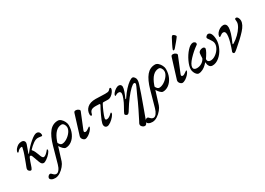

<svg xmlns="http://www.w3.org/2000/svg" viewBox="-7 -1593 3875 2811"><g transform="rotate(-30 1930.5 -187.0)"><path d="M59 -23Q59 -37 60 -41.5Q61 -46 67 -62Q81 -100 89 -119Q116 -192 130.5 -232.5Q145 -273 155 -316Q161 -334 161 -344Q161 -353 152 -353Q135 -353 117 -344.5Q99 -336 78 -310Q75 -306 69 -306Q61 -306 61 -315Q60 -324 68.5 -341.5Q77 -359 86 -369Q108 -394 132 -407.5Q156 -421 191 -421Q215 -421 229 -407.5Q243 -394 243 -373Q243 -362 239 -351L193 -222Q191 -216 191 -215Q191 -212 193 -212Q197 -212 202 -219Q263 -299 335 -360Q407 -421 443 -421Q472 -421 486.5 -403.5Q501 -386 501 -360Q501 -352 498 -346.5Q495 -341 489 -341Q483 -341 457 -345Q450 -346 441.5 -347Q433 -348 424 -348Q387 -348 343.5 -316.5Q300 -285 264 -246Q260 -241 259.5 -238.5Q259 -236 262 -233Q280 -213 292 -187Q304 -161 313 -136.5Q322 -112 325 -104Q332 -85 341.5 -73Q351 -61 362 -61Q392 -61 441 -118Q444 -122 449 -128.5Q454 -135 458 -135Q461 -135 463.5 -131.5Q466 -128 466 -122Q466 -102 438 -69Q410 -36 374 -11Q338 14 318 14Q300 14 287 1Q274 -12 264 -40L227 -142Q220 -162 214 -169Q208 -176 197 -176Q186 -176 177 -153Q156 -102 143 -60L128 -17Q121 1 115 8Q109 15 99 15Q87 15 73 2Q59 -11 59 -23Z M912 -284Q912 -207 883.5 -146Q855 -85 809 -51Q763 -17 711 -17Q691 -17 667 -40.5Q643 -64 624 -96L555 125Q545 157 513.5 196Q482 235 439.5 262.5Q397 290 355 290Q317 290 294 276Q271 262 271 244Q271 227 285.5 212Q300 197 314 197Q325 197 332 202.5Q339 208 351 221Q373 245 399 245Q425 245 448.5 213.5Q472 182 485 134L561 -139Q601 -281 659 -351Q717 -421 804 -421Q831 -421 856 -398.5Q881 -376 896.5 -343.5Q912 -311 912 -284ZM877 -268Q877 -296 860.5 -320Q844 -344 822 -344Q709 -344 645 -165L638 -141Q662 -94 692 -94Q731 -94 774.5 -121.5Q818 -149 847.5 -189.5Q877 -230 877 -268Z M967 -47Q967 -57 969 -62L1073 -397Q1078 -411 1085 -416Q1092 -421 1109 -421Q1131 -421 1151 -406Q1171 -391 1167 -376Q1161 -358 1119 -258Q1066 -133 1058 -108Q1055 -99 1055 -94Q1055 -75 1079 -75Q1097 -75 1133 -102Q1142 -108 1147 -112Q1152 -116 1154 -117Q1163 -117 1163 -110Q1163 -108 1161 -100Q1154 -79 1130 -52Q1106 -25 1075.5 -5.5Q1045 14 1019 14Q1010 14 997.5 5.5Q985 -3 976 -17Q967 -31 967 -47Z M1346 -38Q1346 -48 1349 -60Q1356 -94 1395 -178Q1434 -262 1461 -307Q1463 -310 1463 -316Q1463 -320 1460 -323Q1457 -326 1452 -326L1402 -328Q1348 -330 1321 -314Q1294 -298 1285 -254Q1283 -247 1279 -242Q1275 -237 1269 -237Q1262 -237 1257.5 -246Q1253 -255 1253 -267Q1253 -332 1301 -375.5Q1349 -419 1442 -419Q1484 -419 1535 -416L1603 -414Q1629 -414 1645 -416.5Q1661 -419 1671 -427Q1678 -432 1687.5 -443.5Q1697 -455 1700 -455Q1718 -455 1718 -437Q1718 -417 1699.5 -388.5Q1681 -360 1652.5 -339.5Q1624 -319 1595 -319L1550 -320Q1537 -321 1518 -321Q1507 -321 1499 -306Q1477 -266 1451.5 -206Q1426 -146 1418 -113Q1416 -103 1416 -99Q1416 -78 1439 -78Q1476 -78 1525 -127Q1532 -134 1534 -134Q1544 -134 1544 -124Q1544 -104 1516.5 -70.5Q1489 -37 1453 -11.5Q1417 14 1391 14Q1371 14 1358.5 -0.5Q1346 -15 1346 -38Z M1813 231Q1813 222 1815.5 215.5Q1818 209 1823 200Q1828 191 1832 184Q1853 146 1911 26.5Q1969 -93 1986 -136Q1991 -148 1999 -165Q2007 -182 2017 -204Q2063 -301 2064 -311Q2066 -338 2045 -338Q2025 -338 1982.5 -298Q1940 -258 1886.5 -188.5Q1833 -119 1783 -37Q1754 14 1735 14Q1720 14 1706.5 3Q1693 -8 1698 -22Q1706 -43 1731 -87Q1745 -111 1751 -123Q1775 -164 1795.5 -217Q1816 -270 1816 -294Q1816 -333 1780 -333Q1757 -333 1740 -322.5Q1723 -312 1721 -312Q1716 -312 1714.5 -314Q1713 -316 1713 -322Q1713 -338 1733 -361.5Q1753 -385 1781 -403Q1809 -421 1831 -421Q1851 -421 1864.5 -409Q1878 -397 1878 -376Q1878 -347 1861.5 -300Q1845 -253 1822 -204Q1821 -200 1822 -198Q1823 -196 1825 -196Q1831 -196 1838 -207Q1881 -272 1926 -321Q1971 -370 2008 -395.5Q2045 -421 2065 -421Q2083 -421 2099 -399.5Q2115 -378 2115 -351Q2115 -323 2103 -287Q2068 -173 1990 38Q1942 166 1920 230Q1902 285 1874 285Q1850 285 1831.5 268Q1813 251 1813 231Z M2555 -284Q2555 -207 2526.5 -146Q2498 -85 2452 -51Q2406 -17 2354 -17Q2334 -17 2310 -40.5Q2286 -64 2267 -96L2198 125Q2188 157 2156.5 196Q2125 235 2082.5 262.5Q2040 290 1998 290Q1960 290 1937 276Q1914 262 1914 244Q1914 227 1928.5 212Q1943 197 1957 197Q1968 197 1975 202.5Q1982 208 1994 221Q2016 245 2042 245Q2068 245 2091.5 213.5Q2115 182 2128 134L2204 -139Q2244 -281 2302 -351Q2360 -421 2447 -421Q2474 -421 2499 -398.5Q2524 -376 2539.5 -343.5Q2555 -311 2555 -284ZM2520 -268Q2520 -296 2503.5 -320Q2487 -344 2465 -344Q2352 -344 2288 -165L2281 -141Q2305 -94 2335 -94Q2374 -94 2417.5 -121.5Q2461 -149 2490.5 -189.5Q2520 -230 2520 -268Z M2610 -47Q2610 -57 2612 -62L2716 -397Q2721 -411 2728 -416Q2735 -421 2752 -421Q2774 -421 2794 -406Q2814 -391 2810 -376Q2804 -358 2762 -258Q2709 -133 2701 -108Q2698 -99 2698 -94Q2698 -75 2722 -75Q2740 -75 2776 -102Q2785 -108 2790 -112Q2795 -116 2797 -117Q2806 -117 2806 -110Q2806 -108 2804 -100Q2797 -79 2773 -52Q2749 -25 2718.5 -5.5Q2688 14 2662 14Q2653 14 2640.5 5.5Q2628 -3 2619 -17Q2610 -31 2610 -47ZM2782 -474Q2782 -480 2783 -482Q2788 -499 2814.5 -552.5Q2841 -606 2860 -641Q2867 -653 2872.5 -658.5Q2878 -664 2886 -664Q2897 -664 2914 -648.5Q2931 -633 2931 -622Q2931 -616 2886.5 -561Q2842 -506 2817 -479Q2803 -463 2791 -463Q2782 -463 2782 -474Z M2866 -97Q2866 -150 2902.5 -228Q2939 -306 2991.5 -363.5Q3044 -421 3089 -421Q3102 -421 3116 -411Q3130 -401 3130 -388Q3130 -379 3127.5 -373Q3125 -367 3115 -361Q3039 -308 2969 -233.5Q2899 -159 2899 -111Q2899 -89 2914.5 -78Q2930 -67 2955 -67Q3001 -67 3039 -91Q3077 -115 3094 -152Q3096 -212 3100 -236Q3104 -257 3125 -270Q3146 -283 3174 -283Q3188 -283 3198 -274Q3208 -265 3207 -254Q3205 -233 3183.5 -194.5Q3162 -156 3135 -118Q3134 -114 3134 -106Q3134 -87 3147.5 -75Q3161 -63 3186 -63Q3226 -63 3267.5 -91Q3309 -119 3336 -161.5Q3363 -204 3363 -245Q3363 -269 3352.5 -289.5Q3342 -310 3323 -338Q3320 -342 3312.5 -352Q3305 -362 3301.5 -369Q3298 -376 3298 -381Q3298 -395 3314.5 -408Q3331 -421 3341 -421Q3375 -421 3392.5 -383.5Q3410 -346 3410 -285Q3410 -216 3376 -146Q3342 -76 3287 -31Q3232 14 3174 14Q3139 14 3122 -11.5Q3105 -37 3105 -64L3106 -73V-74Q3106 -78 3103 -78Q3099 -78 3095 -74Q3091 -70 3068 -46.5Q3045 -23 3010 -4.5Q2975 14 2940 14Q2921 14 2904 -3.5Q2887 -21 2876.5 -47Q2866 -73 2866 -97Z M3519 -17 3527 -38Q3530 -46 3533.5 -56.5Q3537 -67 3542 -81Q3584 -208 3584 -271Q3584 -329 3547 -329Q3532 -329 3519 -322Q3506 -315 3493 -304.5Q3480 -294 3477 -294Q3464 -294 3467 -311Q3470 -337 3490.5 -362.5Q3511 -388 3540.5 -404.5Q3570 -421 3599 -421Q3625 -421 3640 -403.5Q3655 -386 3655 -352Q3655 -277 3584 -120Q3583 -116 3583 -111.5Q3583 -107 3586 -107Q3589 -107 3594.5 -110Q3600 -113 3605 -116Q3653 -145 3698 -189Q3743 -233 3771 -279.5Q3799 -326 3799 -360Q3799 -374 3797.5 -386.5Q3796 -399 3796 -403Q3796 -410 3801 -415.5Q3806 -421 3816 -421Q3835 -421 3848 -399Q3861 -377 3861 -349Q3861 -283 3786.5 -201.5Q3712 -120 3601 -27Q3594 -21 3578.5 -8Q3563 5 3554.5 9.5Q3546 14 3538 14Q3531 14 3523.5 3.5Q3516 -7 3519 -17Z"/></g></svg>

Font: EB Garamond Medium
Style: Italic
Weight: 500
Italic angle: -17.2°
Designer: Georg Duffner and Octavio Pardo
Foundry: Georg Duffner
Version: Version 1.000